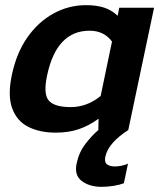

<svg xmlns="http://www.w3.org/2000/svg" viewBox="-20 -504 631 744"><path d="M373 220Q327 220 297 197.5Q267 175 277 129Q286 86 311.5 53Q337 20 361 0L362 -44Q325 -17 285.5 -3.5Q246 10 196 10Q135 10 90.5 -12Q46 -34 27.5 -83.5Q9 -133 26 -214Q44 -299 86 -359Q128 -419 187 -451.5Q246 -484 313 -484Q353 -484 382 -475Q411 -466 436 -443L442 -474H577L477 0Q442 22 418 48.5Q394 75 388 104Q384 125 395 133Q406 141 426 141Q438 141 452 138Q466 135 476 130L460 206Q445 212 421.5 216Q398 220 373 220ZM254 -89Q317 -89 370 -132L414 -343Q383 -385 327 -385Q200 -385 163 -214Q147 -141 168.5 -115Q190 -89 254 -89Z"/></svg>

Font: Kanit Medium
Style: Italic
Weight: 500
Italic angle: -12°
Designer: Katatrad Team
Foundry: CadsonDemak
Version: Version 2.000; ttfautohint (v1.8.3)